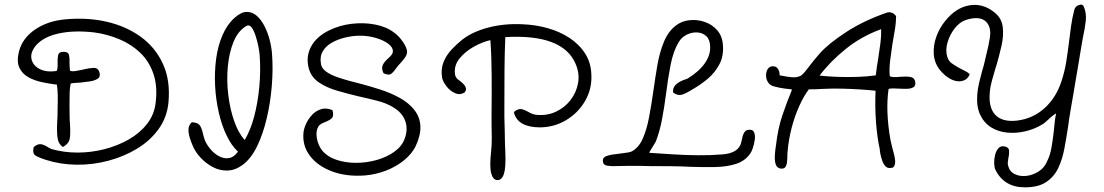

<svg xmlns="http://www.w3.org/2000/svg" viewBox="-20 -698 4731 823"><path d="M176 -13Q142 -24 130.5 -32.5Q119 -41 124 -66L125 -68Q139 -80 152 -80Q165 -80 184 -68Q188 -65 192.5 -63Q197 -61 201 -59Q254 -44 312.5 -44Q371 -44 427.5 -58.5Q484 -73 531.5 -100Q579 -127 610 -166.5Q641 -206 647 -256Q656 -327 638 -380.5Q620 -434 582.5 -470.5Q545 -507 493.5 -529Q442 -551 384 -559Q297 -569 231.5 -554.5Q166 -540 134 -503Q109 -473 115 -445Q121 -417 150.5 -402Q180 -387 223 -394Q228 -402 227 -430Q226 -445 229 -460.5Q232 -476 253 -476Q273 -476 276 -461Q279 -446 278 -431Q278 -430 278 -429Q278 -421 278.5 -412Q279 -403 280 -395Q290 -391 303.5 -393.5Q317 -396 333 -399Q335 -400 336 -400Q337 -400 337 -400Q359 -406 380.5 -407Q402 -408 407 -385Q411 -368 398 -360Q385 -352 364.5 -349Q344 -346 325 -344H324Q312 -343 301.5 -342.5Q291 -342 283 -340Q279 -322 278.5 -299.5Q278 -277 278 -252Q278 -248 278 -244.5Q278 -241 278 -237Q278 -215 278.5 -194.5Q279 -174 280 -169Q282 -134 280.5 -115.5Q279 -97 272.5 -87.5Q266 -78 252 -69H248Q232 -80 227.5 -102.5Q223 -125 225 -171Q226 -179 226.5 -201Q227 -223 227 -239Q228 -265 227.5 -290Q227 -315 224 -335Q192 -339 159 -346Q126 -353 100 -368Q74 -383 62.5 -409Q51 -435 61 -476Q75 -533 129 -570.5Q183 -608 259 -615Q353 -624 436.5 -605Q520 -586 583 -540.5Q646 -495 678.5 -424Q711 -353 702 -258Q696 -195 660 -145Q624 -95 568 -61Q512 -27 444.5 -9Q377 9 307.5 8Q238 7 176 -13Z M1021 8Q989 32 955.5 33Q922 34 892 18Q862 2 839 -23Q816 -48 805 -76Q790 -111 788 -134.5Q786 -158 800 -172L802 -174Q825 -173 834.5 -163Q844 -153 851 -121Q853 -114 854.5 -108Q856 -102 858 -97Q867 -76 883.5 -57Q900 -38 920.5 -27.5Q941 -17 962 -20.5Q983 -24 1000 -48Q972 -74 951 -118Q930 -162 917.5 -217Q905 -272 902 -331Q899 -390 906.5 -446Q914 -502 934 -548Q954 -594 986 -622Q1014 -647 1038 -647Q1062 -647 1081 -630Q1100 -613 1114 -585.5Q1128 -558 1136 -526.5Q1144 -495 1146 -467Q1151 -401 1145 -329Q1139 -257 1123 -189.5Q1107 -122 1081.5 -70Q1056 -18 1021 8ZM1029 -98Q1054 -140 1069.5 -198.5Q1085 -257 1091.5 -325.5Q1098 -394 1093 -463Q1092 -476 1087.5 -499Q1083 -522 1075.5 -545Q1068 -568 1058 -581Q1048 -594 1035 -586Q1000 -565 981 -518.5Q962 -472 956.5 -412Q951 -352 958.5 -291Q966 -230 984 -178.5Q1002 -127 1029 -98Z M1545 54Q1466 60 1404 37Q1342 14 1308.5 -30Q1275 -74 1281 -131Q1283 -148 1292.5 -168.5Q1302 -189 1318 -206Q1334 -223 1356 -230Q1378 -237 1405 -226Q1411 -204 1404.5 -194Q1398 -184 1367 -172Q1350 -165 1345 -156Q1333 -137 1338 -107Q1343 -77 1360 -54Q1383 -26 1422 -13Q1461 0 1506 0Q1551 0 1594 -12Q1637 -24 1669.5 -47Q1702 -70 1714 -102Q1730 -143 1717 -179.5Q1704 -216 1664 -239Q1636 -256 1597 -266Q1558 -276 1517 -285Q1471 -296 1426 -309Q1381 -322 1348 -344Q1315 -366 1304 -403Q1290 -454 1313 -497.5Q1336 -541 1391 -568Q1436 -590 1487.5 -596Q1539 -602 1587 -593Q1635 -584 1667 -560Q1690 -544 1707.5 -518Q1725 -492 1725 -475Q1724 -462 1715.5 -450.5Q1707 -439 1698 -429Q1686 -417 1677 -404Q1660 -380 1650 -378.5Q1640 -377 1624 -384Q1615 -402 1619.5 -416Q1624 -430 1644 -448Q1653 -456 1658.5 -463Q1664 -470 1664 -479Q1664 -496 1643.5 -511Q1623 -526 1591 -535.5Q1559 -545 1523 -545Q1493 -545 1461 -537.5Q1429 -530 1403 -515.5Q1377 -501 1363.5 -478Q1350 -455 1356 -423Q1359 -405 1377.5 -391.5Q1396 -378 1422.5 -368.5Q1449 -359 1477.5 -351.5Q1506 -344 1529 -338Q1567 -328 1610.5 -314Q1654 -300 1692.5 -279Q1731 -258 1756 -227Q1805 -164 1762 -72Q1746 -39 1712.5 -11.5Q1679 16 1635.5 33Q1592 50 1545 54Z M2111 74Q2093 73 2085.5 45Q2078 17 2085 -48Q2088 -74 2088 -107Q2088 -140 2087 -163Q2087 -168 2087 -173Q2087 -178 2087 -181Q2087 -189 2087 -196.5Q2087 -204 2087 -212Q2088 -293 2087.5 -374.5Q2087 -456 2082 -526Q2047 -518 2010.5 -497.5Q1974 -477 1950 -447.5Q1926 -418 1930 -382Q1931 -364 1949 -353Q1989 -324 1973 -304V-303Q1953 -289 1931 -298.5Q1909 -308 1893.5 -328.5Q1878 -349 1875 -365Q1869 -402 1881.5 -432.5Q1894 -463 1916.5 -486.5Q1939 -510 1959 -526Q2004 -562 2073.5 -580Q2143 -598 2220 -594Q2275 -592 2327 -577.5Q2379 -563 2421 -535.5Q2463 -508 2488.5 -468Q2514 -428 2515 -374Q2517 -315 2487.5 -264.5Q2458 -214 2407.5 -183.5Q2357 -153 2296 -152Q2200 -152 2183 -215L2186 -221Q2204 -234 2219 -229.5Q2234 -225 2247 -217Q2254 -213 2262 -210Q2270 -207 2277 -206Q2323 -201 2361.5 -218.5Q2400 -236 2425.5 -269Q2451 -302 2458 -343Q2465 -384 2447 -425Q2392 -553 2146 -539Q2143 -471 2142.5 -396.5Q2142 -322 2142 -245Q2142 -233 2142 -220Q2142 -207 2142 -194Q2143 -170 2143.5 -139.5Q2144 -109 2144.5 -83.5Q2145 -58 2146 -47Q2149 20 2140 47.5Q2131 75 2111 74Z M2938 17Q2902 15 2859.5 14.5Q2817 14 2779 14H2766Q2751 13 2725 13Q2699 13 2670 13Q2641 13 2617 14Q2601 15 2582.5 12Q2564 9 2564 -10Q2564 -24 2582 -30Q2600 -36 2640 -40Q2663 -43 2672.5 -44.5Q2682 -46 2688 -49Q2718 -65 2735 -103.5Q2752 -142 2762 -194.5Q2772 -247 2780 -304Q2788 -361 2797.5 -417Q2807 -473 2826 -519Q2845 -565 2879 -590Q2903 -608 2936 -611.5Q2969 -615 3001 -604Q3033 -593 3055 -567.5Q3077 -542 3079 -502Q3082 -456 3063 -421Q3044 -386 3015 -361.5Q2986 -337 2957 -320Q2917 -295 2900.5 -291.5Q2884 -288 2866 -301L2865 -304Q2862 -336 2910 -355Q2915 -357 2919 -358Q2923 -359 2927 -361Q2976 -391 3001 -426.5Q3026 -462 3024 -499Q3023 -529 3007 -543.5Q2991 -558 2968 -559Q2945 -560 2923 -549Q2901 -538 2889 -517Q2866 -479 2854.5 -420Q2843 -361 2835 -296Q2828 -241 2818 -188Q2808 -135 2791 -91Q2785 -80 2777 -68Q2773 -61 2769 -55Q2765 -49 2763 -43Q2809 -40 2863 -36.5Q2917 -33 2971.5 -32.5Q3026 -32 3073 -36Q3150 -40 3159 -95Q3166 -137 3184 -141Q3205 -145 3211.5 -132.5Q3218 -120 3215.5 -100.5Q3213 -81 3207 -63.5Q3201 -46 3196 -40Q3174 -8 3135 4.5Q3096 17 3045.5 18Q2995 19 2938 17Z M3323 24Q3308 20 3304 3Q3300 -14 3301.5 -34.5Q3303 -55 3305 -68Q3306 -72 3306 -73Q3314 -146 3333.5 -203.5Q3353 -261 3375 -314Q3368 -316 3361 -316.5Q3354 -317 3346 -318Q3321 -321 3296.5 -328Q3272 -335 3265 -362Q3261 -384 3269 -399Q3277 -414 3293 -414Q3307 -414 3314.5 -403Q3322 -392 3322 -375Q3326 -374 3334 -373Q3353 -369 3373 -367Q3393 -365 3410 -372Q3421 -377 3443 -406.5Q3465 -436 3493 -468Q3531 -511 3607 -560.5Q3683 -610 3782 -644Q3790 -647 3801 -644Q3812 -641 3821 -629Q3821 -604 3817 -577.5Q3813 -551 3808 -525Q3807 -521 3806.5 -516Q3806 -511 3805 -507Q3800 -475 3795.5 -438Q3791 -401 3794 -372Q3799 -368 3809.5 -367.5Q3820 -367 3842 -369Q3874 -371 3887 -367Q3900 -363 3903 -348Q3906 -331 3896 -324.5Q3886 -318 3869.5 -317.5Q3853 -317 3837 -318H3836H3834Q3821 -319 3809 -319Q3797 -319 3789 -317Q3782 -271 3784 -215.5Q3786 -160 3797 -98Q3799 -90 3801 -81Q3803 -72 3805 -64Q3816 -27 3817 -8.5Q3818 10 3809 19L3808 20Q3788 26 3777.5 16.5Q3767 7 3761.5 -9.5Q3756 -26 3753 -41Q3753 -42 3753 -43Q3752 -47 3751.5 -51Q3751 -55 3751 -59Q3740 -108 3735 -174Q3730 -240 3733 -309Q3707 -312 3669 -314.5Q3631 -317 3589.5 -318Q3548 -319 3509 -317Q3493 -316 3477 -315.5Q3461 -315 3447 -315Q3425 -286 3405.5 -242.5Q3386 -199 3373 -148.5Q3360 -98 3356 -49Q3355 -43 3355 -29Q3355 -17 3353.5 -3Q3352 11 3345.5 19Q3339 27 3323 24ZM3493 -374Q3528 -370 3571 -368.5Q3614 -367 3657 -368.5Q3700 -370 3734 -375Q3736 -392 3738.5 -410.5Q3741 -429 3745 -451Q3750 -483 3754 -514Q3758 -545 3757 -573Q3674 -543 3607 -489.5Q3540 -436 3493 -374Z M4373 105Q4283 105 4246 28Q4242 19 4241.5 1.5Q4241 -16 4245.5 -34Q4250 -52 4260 -63Q4270 -74 4288 -70Q4305 -66 4305.5 -51.5Q4306 -37 4303 -23Q4303 -21 4302 -18Q4301 -10 4300 -2.5Q4299 5 4301 11Q4307 37 4329 48Q4351 59 4379 56Q4407 53 4432 37Q4457 21 4468 -6Q4481 -31 4487 -65Q4493 -99 4497 -135Q4499 -155 4501 -174.5Q4503 -194 4507 -212Q4500 -208 4491 -201Q4482 -194 4474 -186Q4467 -180 4461 -174.5Q4455 -169 4450 -166Q4416 -145 4376.5 -135.5Q4337 -126 4298.5 -129.5Q4260 -133 4229.5 -151.5Q4199 -170 4182 -205Q4165 -240 4169 -293Q4171 -318 4177 -343.5Q4183 -369 4190 -394Q4194 -407 4197.5 -420Q4201 -433 4204 -448Q4205 -452 4206 -456Q4207 -460 4208 -465Q4217 -499 4223 -536Q4229 -573 4214 -596Q4201 -616 4176 -619.5Q4151 -623 4119 -612Q4093 -603 4072 -576Q4051 -549 4041.5 -516Q4032 -483 4040 -456Q4046 -436 4059 -427Q4072 -418 4091 -407Q4105 -400 4115.5 -394.5Q4126 -389 4135 -382L4136 -377Q4125 -355 4102.5 -350.5Q4080 -346 4055 -359Q4030 -372 4008 -399Q3985 -429 3982.5 -466.5Q3980 -504 3994 -542Q4008 -580 4033 -610Q4078 -665 4134.5 -675Q4191 -685 4240 -647Q4273 -622 4278 -584Q4283 -546 4273 -502Q4263 -458 4250 -414L4249 -412Q4241 -384 4233 -356.5Q4225 -329 4223 -305Q4216 -238 4246 -206Q4276 -174 4339 -181Q4407 -189 4457.5 -234.5Q4508 -280 4531 -353Q4544 -393 4550.5 -434Q4557 -475 4562 -516Q4566 -551 4571 -586Q4576 -621 4585 -656Q4589 -671 4604.5 -676.5Q4620 -682 4625 -671Q4638 -642 4634 -607.5Q4630 -573 4622 -538Q4620 -525 4617.5 -512.5Q4615 -500 4613 -486Q4607 -449 4601 -413.5Q4595 -378 4589 -343Q4587 -331 4585 -319Q4583 -307 4581 -295Q4575 -261 4569 -226Q4563 -191 4558 -153Q4551 -107 4542.5 -61.5Q4534 -16 4516.5 21.5Q4499 59 4465 82Q4431 105 4373 105Z"/></svg>

Font: Yuji Hentaigana Akebono
Style: Regular
Weight: 400
Designer: Kataoka Yuji
Foundry: Kinuta Font Factory
Version: Version 3.002